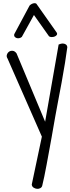

<svg xmlns="http://www.w3.org/2000/svg" viewBox="-20 -858 443 1207"><path d="M243.2 1 27.3 -490.2Q19.5 -502 23.4 -514.2Q27.3 -526.4 37.1 -533.2Q46.9 -540 60.1 -538.6Q73.2 -537.1 84 -522.5L263.7 -92.8L348.6 -578.1Q354.5 -581.1 362.8 -583Q371.1 -585 379.4 -584Q387.7 -583 394.5 -578.1Q401.4 -573.2 403.3 -562.5Q398.4 -523.4 388.7 -462.9Q378.9 -402.3 367.2 -338.4Q355.5 -274.4 344.2 -216.3Q333 -158.2 327.1 -124Q323.2 -103.5 317.4 -68.8Q311.5 -34.2 304.2 6.8Q296.9 47.9 288.6 92.3Q280.3 136.7 272.9 177.7Q265.6 218.8 258.3 252.4Q251 286.1 246.1 306.6Q244.1 318.4 234.4 324.2Q224.6 330.1 212.9 329.1Q201.2 328.1 190.9 321.3Q180.7 314.5 179.7 301.8ZM117.2 -626Q110.4 -620.1 101.6 -618.2Q92.8 -616.2 85 -618.7Q77.1 -621.1 72.3 -627Q67.4 -632.8 69.3 -642.6L165 -821.3Q166 -824.2 172.9 -829.1Q179.7 -834 187.5 -836.4Q195.3 -838.9 202.6 -837.4Q210 -835.9 213.9 -827.1L333 -658.2Q341.8 -647.5 337.9 -640.1Q334 -632.8 325.2 -628.9Q316.4 -625 305.2 -625Q293.9 -625 288.1 -629.9L193.4 -763.7Z"/></svg>

Font: Shadows Into Light Two
Style: Regular
Weight: 400
Designer: Kimberly Geswein
Foundry: Kimberly Geswein
Version: Version 1.003 2012